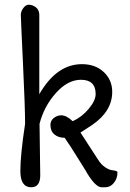

<svg xmlns="http://www.w3.org/2000/svg" viewBox="-20 -781 550 811"><path d="M147 -258 150 -41Q150 10 112 10Q66 10 66 -58.5Q66 -127 86 -258Q86 -326 77 -514.5Q68 -703 68 -718Q68 -733 78.5 -747Q89 -761 100.5 -761Q112 -761 122 -756Q146 -745 146 -717Q146 -713 146 -710V-383Q219 -510 326 -510Q383 -510 418.5 -476.5Q454 -443 454 -393Q454 -311 369 -253L320 -221L394 -107Q407 -86 423.5 -75Q440 -64 451.5 -62.5Q463 -61 470 -59Q477 -57 476 -51Q476 -27 461 -8.5Q446 10 425 10Q421 10 409 10Q384 10 347 -51Q346 -54 344.5 -56Q343 -58 308 -114.5Q273 -171 253 -199Q227 -199 210 -213Q193 -227 193 -253Q193 -279 222 -291Q230 -294 238 -294Q261 -294 287 -269Q325 -286 354.5 -321Q384 -356 384 -384Q384 -444 322 -444Q266 -444 216 -388Q166 -332 147 -258Z"/></svg>

Font: Delius Swash Caps
Style: Regular
Weight: 400
Designer: Natalia Raices
Foundry: Natalia Raices
Version: Version 1.002